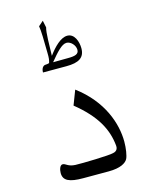

<svg xmlns="http://www.w3.org/2000/svg" viewBox="-151 -1169 1003 1266"><g transform="rotate(-15 350.0 -536.0)"><path d="M466 -831C466 -876 446 -935 397 -935C352 -935 304 -886 265 -833C267 -902 267 -993 277 -1024L267 -1072L234 -1043C240 -1013 241 -942 242 -860C243 -825 241 -810 235 -792C228 -788 217 -788 207 -787C196 -786 180 -774 180 -742H340C425 -742 466 -767 466 -831ZM380 -891C408 -891 438 -860 438 -828C438 -798 411 -791 364 -791L262 -790C309 -847 347 -891 380 -891ZM356 -578 318 -479C456 -368 510 -265 521 -152C522 -141 522 -115 489 -109C464 -101 276 -96 229 -98C178 -100 169 -124 148 -124C129 -124 121 -93 121 -71C121 -19 162 0 256 0H430C510 0 549 -24 562 -49C572 -69 580 -117 580 -163C580 -285 526 -451 356 -578Z"/></g></svg>

Font: Kawkab Mono Light
Style: Bold
Weight: 400
Monospace: yes
Designer: Abdullah Arif
Foundry: Abdullah Arif
Version: Version 1.000;PS 000.500;hotconv 1.0.88;makeotf.lib2.5.64775